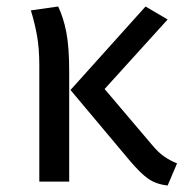

<svg xmlns="http://www.w3.org/2000/svg" viewBox="-20 -559 565 591"><path d="M193 -339V0H101V-357Q101 -410 94 -449Q87 -488 75 -527L159 -539Q175 -506 184 -460.5Q193 -415 193 -339ZM302 -285 448 -113Q467 -90 485 -77.5Q503 -65 525 -56L496 12Q460 8 436 -9Q412 -26 379 -65L197 -282L428 -539L496 -499Z"/></svg>

Font: Fira GO
Style: Regular
Weight: 400
Designer: Carrois Corporate
Foundry: Carrois Corporate GbR
Version: Version 0.300